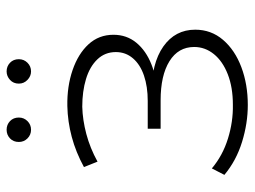

<svg xmlns="http://www.w3.org/2000/svg" viewBox="-112 -634 751 566"><g transform="rotate(-90 263.0 -350.5)"><path d="M237 5Q298 5 348.5 -14Q399 -33 429 -68Q459 -103 459 -150Q459 -209 409.5 -244Q360 -279 270 -279L266 -263Q316 -263 356.5 -279Q397 -295 420.5 -323.5Q444 -352 444 -391Q444 -434 416 -464.5Q388 -495 340 -511.5Q292 -528 234 -527Q188 -526 143 -514Q98 -502 54 -478L70 -438Q110 -460 151.5 -471Q193 -482 232 -483Q277 -483 313.5 -472Q350 -461 371.5 -438.5Q393 -416 393 -384Q393 -355 374.5 -333.5Q356 -312 323.5 -301Q291 -290 249 -290H167V-252H251Q324 -252 366 -226Q408 -200 408 -153Q408 -121 387 -95Q366 -69 327.5 -54Q289 -39 238 -39Q188 -38 138 -53.5Q88 -69 50 -101L31 -64Q73 -29 128 -12Q183 5 237 5ZM336 -634Q322 -634 311 -644.5Q300 -655 300 -670Q300 -686 311 -696Q322 -706 336 -706Q351 -706 361.5 -696Q372 -686 372 -670Q372 -655 361.5 -644.5Q351 -634 336 -634ZM164 -634Q149 -634 138.5 -644.5Q128 -655 128 -670Q128 -686 138.5 -696Q149 -706 164 -706Q179 -706 189.5 -696Q200 -686 200 -670Q200 -655 189.5 -644.5Q179 -634 164 -634Z"/></g></svg>

Font: MOST Montserrat Light
Style: Regular
Weight: 300
Designer: Julieta Ulanovsky
Foundry: Julieta Ulanovsky
Version: Version 8.000;March 11, 2024;FontCreator 15.0.0.2926 64-bit